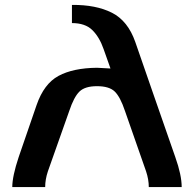

<svg xmlns="http://www.w3.org/2000/svg" viewBox="-20 -762 790 782"><path d="M262 -310 175 -64Q164 -31 164 0H30Q30 -44 56 -122L129 -334Q159 -421 218.5 -453Q278 -485 375 -486Q428 -483 430 -483L402 -562Q385 -611 356 -639.5Q327 -668 273 -668V-742Q371 -743 436 -710Q501 -677 531 -591Q552 -529 608 -369Q664 -209 694 -122Q720 -49 720 0H586Q586 -31 575 -64L489 -310Q470 -367 447.5 -389Q425 -411 375 -411Q326 -411 303.5 -389Q281 -367 262 -310Z"/></svg>

Font: Aneo
Style: Regular
Weight: 400
Designer: Anastasios Pappas
Foundry: Anastasios Pappas
Version: Version 1.000